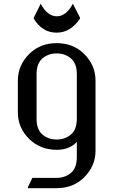

<svg xmlns="http://www.w3.org/2000/svg" viewBox="-20 -772 606 1002"><path d="M170.9 -152.3Q170.9 -96.2 201.4 -70.1Q231.9 -43.9 275.9 -43.9Q319.8 -43.9 350.3 -70.1Q380.9 -96.2 380.9 -152.3V-384.8Q380.9 -440.9 350.3 -467Q319.8 -493.2 275.9 -493.2Q231.9 -493.2 201.4 -467Q170.9 -440.9 170.9 -384.8ZM73.2 -185.5V-351.6Q73.2 -432.1 133.8 -491.7Q190.4 -546.9 275.9 -546.9Q361.3 -546.9 418 -491.7Q478.5 -432.6 478.5 -351.6V14.6Q478.5 95.2 418 154.8Q361.3 210 275.9 210H125.5V205.1L148.9 156.2H275.9Q319.8 156.2 350.6 129.9Q380.9 104.5 380.9 47.9V-31.7Q343.8 9.8 275.9 9.8Q191.4 9.8 133.8 -45.4Q73.2 -104 73.2 -185.5ZM156.2 -674.8V-679.7L192.4 -752.4Q227.5 -687 276.4 -687Q325.2 -687 360.4 -752.4L397.5 -679.7V-674.8Q347.7 -601.6 275.4 -601.6Q200.2 -601.6 156.2 -674.8Z"/></svg>

Font: Nova Slim
Style: Book
Weight: 400
Version: Version 2.000